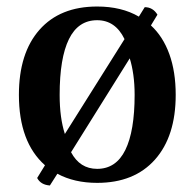

<svg xmlns="http://www.w3.org/2000/svg" viewBox="-20 -547 597 589"><path d="M463 -502 443 -469Q480 -435 499.5 -381Q519 -327 519 -256Q519 -129 455.5 -57.5Q392 14 278 14Q208 14 156 -14L133 22Q105 20 94 -1L118 -40Q38 -111 38 -256Q38 -384 101 -455.5Q164 -527 278 -527Q353 -527 406 -496L424 -525Q449 -525 463 -502ZM163 -256Q163 -220 167 -190.5Q171 -161 179 -136L362 -427Q348 -456 327 -470.5Q306 -485 278 -485Q220 -485 191.5 -427Q163 -369 163 -256ZM278 -29Q336 -29 364.5 -87Q393 -145 393 -256Q393 -289 389 -317.5Q385 -346 378 -368L198 -80Q225 -29 278 -29Z"/></svg>

Font: Arima SemiBold
Style: Regular
Weight: 600
Designer: Joana Correia and Natanael Gama
Foundry: NDISCOVER
Version: Version 1.101;gftools[0.9.23]